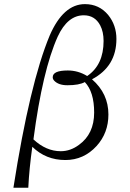

<svg xmlns="http://www.w3.org/2000/svg" viewBox="-20 -753 617 914"><path d="M43.9 140.6Q121.6 -356.4 216.8 -584.5Q281.7 -733.4 384.3 -733.4Q452.1 -733.4 495.1 -681.6Q534.2 -633.3 534.2 -567.4Q534.2 -437 418 -375.5Q496.1 -307.6 496.1 -208Q496.1 -120.1 439.9 -58.1Q378.9 8.8 291 8.8Q198.2 8.8 133.8 -54.2Q119.1 50.3 114.7 140.6ZM395 -391.1Q473.1 -443.8 473.1 -558.1Q473.1 -601.6 457 -632.3Q431.6 -680.2 378.9 -680.2Q301.8 -680.2 254.9 -579.1Q182.6 -419.4 139.2 -89.4Q199.7 -33.2 269 -33.2Q315.4 -33.2 356 -63.5Q428.2 -115.7 428.2 -217.3Q428.2 -315.4 383.8 -362.3Q356.9 -347.2 300.8 -347.2Q258.3 -347.2 237.8 -369.1Q231 -376.5 231 -385.3Q231 -417.5 302.7 -417.5Q352.1 -417.5 395 -391.1Z"/></svg>

Font: I.MingCP
Style: Regular
Weight: 400
Designer: I.Font Project
Version: Version 8.000; Sep 06, 2022